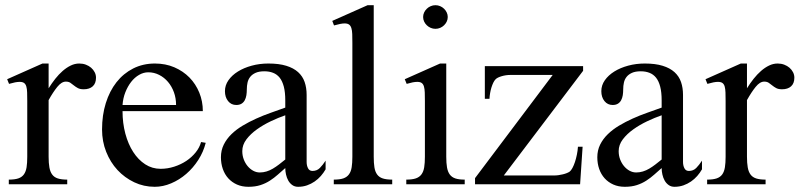

<svg xmlns="http://www.w3.org/2000/svg" viewBox="-20 -716 3106 746"><path d="M85.9 -323.2Q85.9 -342.8 85.4 -356.7Q85 -370.6 82.3 -379.9Q79.6 -389.2 73.5 -393.6Q67.4 -397.9 56.2 -397.9Q48.3 -397.9 38.6 -396Q28.8 -394 15.1 -390.1L7.8 -408.2L145 -469.2H168.9V-373Q181.2 -392.6 194.8 -409.9Q208.5 -427.2 223.6 -440.4Q238.8 -453.6 254.9 -461.4Q271 -469.2 288.1 -469.2Q301.8 -469.2 313.5 -464.8Q325.2 -460.4 334 -452.9Q342.8 -445.3 347.9 -435.3Q353 -425.3 353 -414.1Q353 -392.1 340.3 -380.6Q327.6 -369.1 305.2 -369.1Q291 -369.1 282.5 -373.8Q273.9 -378.4 267.1 -384Q260.3 -389.6 253.4 -394.3Q246.6 -398.9 235.8 -398.9Q219.2 -398.9 202.6 -378.4Q186 -357.9 168.9 -327.1V-106.9Q168.9 -82.5 171.9 -65.7Q174.8 -48.8 182.6 -38.1Q190.4 -27.3 204.6 -22.7Q218.8 -18.1 241.2 -18.1V0H14.2V-18.1Q37.1 -18.1 51.3 -22.9Q65.4 -27.8 73 -38.6Q80.6 -49.3 83.3 -66.2Q85.9 -83 85.9 -106.9Z M581.1 9.8Q538.6 9.8 501.5 -7.8Q464.4 -25.4 436.5 -55.4Q408.7 -85.4 392.6 -126Q376.5 -166.5 376.5 -212.9Q376.5 -268.6 391.1 -315.4Q405.8 -362.3 432.6 -396.5Q459.5 -430.7 497.6 -450Q535.6 -469.2 582 -469.2Q623 -469.2 657.2 -454.6Q691.4 -439.9 716.1 -414.8Q740.7 -389.6 754.4 -356Q768.1 -322.3 768.1 -284.2H456.1Q456.1 -237.8 467 -196.8Q478 -155.8 497.6 -125.5Q517.1 -95.2 544.2 -77.6Q571.3 -60.1 604 -60.1Q630.9 -60.1 656.7 -68.4Q682.6 -76.7 703.9 -90.8Q725.1 -105 740.2 -123.8Q755.4 -142.6 761.2 -164.1L779.3 -161.1Q770.5 -126 750.5 -94.7Q730.5 -63.5 703.6 -40.3Q676.8 -17.1 645 -3.7Q613.3 9.8 581.1 9.8ZM664.1 -308.1Q664.1 -334.5 655.8 -357.4Q647.5 -380.4 632.8 -397.7Q618.2 -415 598.4 -425Q578.6 -435.1 556.2 -435.1Q537.6 -435.1 520.3 -425Q502.9 -415 489.5 -397.7Q476.1 -380.4 467 -357.4Q458 -334.5 456.1 -308.1Z M1171.4 -86.9Q1171.4 -72.8 1176.8 -62.3Q1182.1 -51.8 1194.3 -51.8Q1211.4 -51.8 1222.9 -63.5Q1234.4 -75.2 1245.1 -91.8V-58.1Q1237.3 -44.4 1226.6 -32.2Q1215.8 -20 1202.4 -10.7Q1189 -1.5 1172.9 4.2Q1156.7 9.8 1138.2 9.8Q1125 9.8 1115.5 2.9Q1106 -3.9 1100.1 -14.4Q1094.2 -24.9 1091.3 -37.8Q1088.4 -50.8 1088.4 -63Q1073.7 -50.3 1059.6 -37.6Q1045.4 -24.9 1028.8 -14.2Q1012.2 -3.4 991.9 3.2Q971.7 9.8 945.3 9.8Q920.4 9.8 900.6 1Q880.9 -7.8 866.9 -23.2Q853 -38.6 845.7 -59.6Q838.4 -80.6 838.4 -105Q838.4 -131.8 849.4 -154.1Q860.4 -176.3 879.2 -194.6Q897.9 -212.9 922.9 -227.8Q947.8 -242.7 975.3 -255.1Q1002.9 -267.6 1032 -277.8Q1061 -288.1 1088.4 -297.9V-326.2Q1088.4 -357.4 1082.8 -379.2Q1077.1 -400.9 1066.7 -414.1Q1056.2 -427.2 1041 -433.1Q1025.9 -439 1007.3 -439Q986.3 -439 972.9 -432.9Q959.5 -426.8 951.9 -417Q944.3 -407.2 941.7 -394.8Q939 -382.3 939 -369.1Q939 -356.9 937.3 -345.9Q935.5 -335 930.9 -326.4Q926.3 -317.9 918.2 -313Q910.2 -308.1 897.9 -308.1Q878.4 -308.1 866.2 -323.2Q854 -338.4 854 -361.8Q854 -384.8 867.7 -404.3Q881.3 -423.8 904.5 -438.2Q927.7 -452.6 958.3 -460.9Q988.8 -469.2 1022.9 -469.2Q1064 -469.2 1092.3 -460.4Q1120.6 -451.7 1138.2 -435.8Q1155.8 -419.9 1163.6 -397.5Q1171.4 -375 1171.4 -347.2ZM1088.4 -268.1Q1061.5 -258.8 1032.2 -244.9Q1002.9 -231 978.3 -213.4Q953.6 -195.8 937.5 -174.6Q921.4 -153.3 921.4 -128.9Q921.4 -111.8 927 -96.9Q932.6 -82 942.1 -70.6Q951.7 -59.1 963.9 -52.5Q976.1 -45.9 989.3 -45.9Q1002.9 -45.9 1015.6 -49.8Q1028.3 -53.7 1040.3 -60.8Q1052.2 -67.9 1064 -76.9Q1075.7 -85.9 1088.4 -96.2Z M1432.1 -106.9Q1432.1 -82.5 1434.8 -65.7Q1437.5 -48.8 1445.3 -38.1Q1453.1 -27.3 1467.3 -22.7Q1481.4 -18.1 1503.9 -18.1V0H1276.9V-18.1Q1299.8 -18.1 1314 -22.9Q1328.1 -27.8 1335.9 -38.6Q1343.8 -49.3 1346.4 -66.2Q1349.1 -83 1349.1 -106.9V-549.8Q1349.1 -569.3 1348.6 -583.5Q1348.1 -597.7 1345.2 -606.9Q1342.3 -616.2 1336.2 -620.6Q1330.1 -625 1318.8 -625Q1311.5 -625 1301.5 -623Q1291.5 -621.1 1277.8 -617.2L1271 -634.8L1408.2 -695.8H1432.1Z M1671.9 -695.8Q1681.6 -695.8 1690.2 -692.1Q1698.7 -688.5 1705.3 -682.1Q1711.9 -675.8 1715.8 -667.5Q1719.7 -659.2 1719.7 -649.9Q1719.7 -640.6 1715.8 -632.3Q1711.9 -624 1705.3 -617.7Q1698.7 -611.3 1690.2 -607.7Q1681.6 -604 1671.9 -604Q1662.1 -604 1653.6 -607.7Q1645 -611.3 1638.4 -617.7Q1631.8 -624 1627.9 -632.3Q1624 -640.6 1624 -649.9Q1624 -659.2 1627.9 -667.5Q1631.8 -675.8 1638.4 -682.1Q1645 -688.5 1653.6 -692.1Q1662.1 -695.8 1671.9 -695.8ZM1630.9 -323.2Q1630.9 -342.8 1630.4 -356.7Q1629.9 -370.6 1627.2 -379.9Q1624.5 -389.2 1618.4 -393.6Q1612.3 -397.9 1601.1 -397.9Q1593.3 -397.9 1583.3 -396Q1573.2 -394 1560.1 -390.1L1552.7 -408.2L1689.9 -469.2H1713.9V-106.9Q1713.9 -82.5 1716.8 -65.7Q1719.7 -48.8 1727.5 -38.1Q1735.4 -27.3 1749.3 -22.7Q1763.2 -18.1 1785.6 -18.1V0H1558.6V-18.1Q1581.5 -18.1 1595.7 -22.9Q1609.9 -27.8 1617.7 -38.6Q1625.5 -49.3 1628.2 -66.2Q1630.9 -83 1630.9 -106.9Z M1825.7 -23.9 2127.4 -424.8H1962.9Q1945.8 -424.8 1929.2 -419.9Q1912.6 -415 1905.8 -408.2Q1900.9 -403.3 1896.7 -394.8Q1892.6 -386.2 1889.4 -376Q1886.2 -365.7 1884.3 -354.2Q1882.3 -342.8 1881.8 -332H1863.8V-459H2245.6V-440.9L1937.5 -34.2H2132.8Q2141.1 -34.2 2149.9 -35.4Q2158.7 -36.6 2166.7 -38.6Q2174.8 -40.5 2181.6 -43.2Q2188.5 -45.9 2192.9 -48.8Q2198.7 -53.2 2204.1 -63.2Q2209.5 -73.2 2213.9 -86.4Q2218.3 -99.6 2221.4 -115Q2224.6 -130.4 2225.6 -146H2243.7L2233.9 0H1825.7Z M2633.8 -86.9Q2633.8 -72.8 2639.2 -62.3Q2644.5 -51.8 2656.7 -51.8Q2673.8 -51.8 2685.3 -63.5Q2696.8 -75.2 2707.5 -91.8V-58.1Q2699.7 -44.4 2689 -32.2Q2678.2 -20 2664.8 -10.7Q2651.4 -1.5 2635.3 4.2Q2619.1 9.8 2600.6 9.8Q2587.4 9.8 2577.9 2.9Q2568.4 -3.9 2562.5 -14.4Q2556.6 -24.9 2553.7 -37.8Q2550.8 -50.8 2550.8 -63Q2536.1 -50.3 2522 -37.6Q2507.8 -24.9 2491.2 -14.2Q2474.6 -3.4 2454.3 3.2Q2434.1 9.8 2407.7 9.8Q2382.8 9.8 2363 1Q2343.3 -7.8 2329.3 -23.2Q2315.4 -38.6 2308.1 -59.6Q2300.8 -80.6 2300.8 -105Q2300.8 -131.8 2311.8 -154.1Q2322.8 -176.3 2341.6 -194.6Q2360.4 -212.9 2385.3 -227.8Q2410.2 -242.7 2437.7 -255.1Q2465.3 -267.6 2494.4 -277.8Q2523.4 -288.1 2550.8 -297.9V-326.2Q2550.8 -357.4 2545.2 -379.2Q2539.6 -400.9 2529.1 -414.1Q2518.6 -427.2 2503.4 -433.1Q2488.3 -439 2469.7 -439Q2448.7 -439 2435.3 -432.9Q2421.9 -426.8 2414.3 -417Q2406.7 -407.2 2404.1 -394.8Q2401.4 -382.3 2401.4 -369.1Q2401.4 -356.9 2399.7 -345.9Q2397.9 -335 2393.3 -326.4Q2388.7 -317.9 2380.6 -313Q2372.6 -308.1 2360.4 -308.1Q2340.8 -308.1 2328.6 -323.2Q2316.4 -338.4 2316.4 -361.8Q2316.4 -384.8 2330.1 -404.3Q2343.8 -423.8 2366.9 -438.2Q2390.1 -452.6 2420.7 -460.9Q2451.2 -469.2 2485.4 -469.2Q2526.4 -469.2 2554.7 -460.4Q2583 -451.7 2600.6 -435.8Q2618.2 -419.9 2626 -397.5Q2633.8 -375 2633.8 -347.2ZM2550.8 -268.1Q2523.9 -258.8 2494.6 -244.9Q2465.3 -231 2440.7 -213.4Q2416 -195.8 2399.9 -174.6Q2383.8 -153.3 2383.8 -128.9Q2383.8 -111.8 2389.4 -96.9Q2395 -82 2404.5 -70.6Q2414.1 -59.1 2426.3 -52.5Q2438.5 -45.9 2451.7 -45.9Q2465.3 -45.9 2478 -49.8Q2490.7 -53.7 2502.7 -60.8Q2514.6 -67.9 2526.4 -76.9Q2538.1 -85.9 2550.8 -96.2Z M2799.3 -323.2Q2799.3 -342.8 2798.8 -356.7Q2798.3 -370.6 2795.7 -379.9Q2793 -389.2 2786.9 -393.6Q2780.8 -397.9 2769.5 -397.9Q2761.7 -397.9 2752 -396Q2742.2 -394 2728.5 -390.1L2721.2 -408.2L2858.4 -469.2H2882.3V-373Q2894.5 -392.6 2908.2 -409.9Q2921.9 -427.2 2937 -440.4Q2952.1 -453.6 2968.3 -461.4Q2984.4 -469.2 3001.5 -469.2Q3015.1 -469.2 3026.9 -464.8Q3038.6 -460.4 3047.4 -452.9Q3056.2 -445.3 3061.3 -435.3Q3066.4 -425.3 3066.4 -414.1Q3066.4 -392.1 3053.7 -380.6Q3041 -369.1 3018.6 -369.1Q3004.4 -369.1 2995.8 -373.8Q2987.3 -378.4 2980.5 -384Q2973.6 -389.6 2966.8 -394.3Q2960 -398.9 2949.2 -398.9Q2932.6 -398.9 2916 -378.4Q2899.4 -357.9 2882.3 -327.1V-106.9Q2882.3 -82.5 2885.3 -65.7Q2888.2 -48.8 2896 -38.1Q2903.8 -27.3 2918 -22.7Q2932.1 -18.1 2954.6 -18.1V0H2727.5V-18.1Q2750.5 -18.1 2764.6 -22.9Q2778.8 -27.8 2786.4 -38.6Q2793.9 -49.3 2796.6 -66.2Q2799.3 -83 2799.3 -106.9Z"/></svg>

Font: Warasṭra
Style: Regular
Weight: 400
Designer: R.S. Wihananto
Foundry: R.S. Wihananto
Version: Version 2.0.1